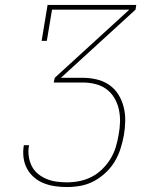

<svg xmlns="http://www.w3.org/2000/svg" viewBox="-20 -755 640 775"><path d="M250 0Q225 0 201.5 -3.5Q178 -7 156.5 -15.5Q135 -24 117.5 -39Q100 -54 89 -74.5Q78 -95 75 -119Q72 -143 76 -167Q76 -167 76 -167.5Q76 -168 76 -169H97Q97 -169 97 -168.5Q97 -168 97 -167Q93 -146 96 -124.5Q99 -103 108 -85Q117 -67 132.5 -54Q148 -41 167 -33Q186 -25 207 -22Q228 -19 250 -19Q275 -19 300.5 -24Q326 -29 349.5 -41Q373 -53 392.5 -72Q412 -91 426 -114Q440 -137 447.5 -162Q455 -187 459 -212Q464 -238 464.5 -264Q465 -290 459.5 -314.5Q454 -339 441 -360.5Q428 -382 408.5 -396Q389 -410 364 -416Q339 -422 313 -422H197L201 -441L502 -716H190L169 -590H148L172 -735H530L527 -716L226 -441H313Q342 -441 370 -434.5Q398 -428 420.5 -412.5Q443 -397 457.5 -374Q472 -351 479 -323.5Q486 -296 485.5 -267Q485 -238 480 -209Q475 -182 466.5 -155Q458 -128 443 -103Q428 -78 406 -57.5Q384 -37 358.5 -23.5Q333 -10 305 -5Q277 0 250 0Z"/></svg>

Font: Iosevka Etoile Thin Oblique
Style: Regular
Weight: 100
Italic angle: -9°
Designer: Belleve Invis
Foundry: Belleve Invis
Version: Version 15.5.2; ttfautohint (v1.8.4)